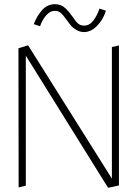

<svg xmlns="http://www.w3.org/2000/svg" viewBox="-20 -896 645 915"><path d="M323.2 -819.8Q313.5 -833 308.1 -839.6Q302.7 -846.2 292 -856.4Q281.2 -866.7 268.6 -871.3Q255.9 -876 241.2 -876Q206.1 -876 180.9 -848.1Q155.8 -820.3 141.1 -780.8L170.9 -771Q179.7 -798.3 198.7 -821.3Q217.8 -844.2 241.2 -844.2Q256.8 -844.2 267.8 -835.9Q278.8 -827.6 297.9 -800.8Q310.5 -783.2 319.3 -772.9Q328.1 -762.7 345 -752.9Q361.8 -743.2 380.9 -743.2Q413.1 -743.2 442.4 -772.7Q471.7 -802.2 484.9 -845.2L454.1 -855Q443.4 -822.8 425 -798.3Q406.7 -773.9 380.9 -773.9Q364.7 -773.9 353.5 -782.7Q342.3 -791.5 323.2 -819.8ZM513.2 -671.9V-44.9L113.8 -680.2L67.9 -666L68.8 -2.9L103 -11.2V-630.9L495.1 -1L546.9 -12.2V-679.2Z"/></svg>

Font: Comic Neue Angular Light
Style: Regular
Weight: 300
Designer: Craig Rozynski
Foundry: Craig Rozynski
Version: Version 2.003